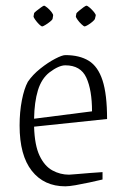

<svg xmlns="http://www.w3.org/2000/svg" viewBox="-20 -646 431 676"><path d="M341 -14Q320 -9 294.5 -3.5Q269 2 246 6Q223 10 210 10Q135 10 92 -44.5Q49 -99 49 -204Q49 -252 57 -293Q65 -334 78 -358Q95 -383 122 -404.5Q149 -426 174 -439Q199 -452 210 -452Q260 -452 292.5 -432Q325 -412 341 -363Q357 -314 357 -227L100 -200Q102 -134 119.5 -97.5Q137 -61 164.5 -46Q192 -31 223 -31Q228 -31 250 -33Q272 -35 298 -37Q324 -39 341 -40ZM154 -391Q126 -369 113.5 -328Q101 -287 100 -228L304 -254Q304 -329 284 -372.5Q264 -416 210 -416Q187 -416 154 -391ZM249 -599Q250 -601 257.5 -607.5Q265 -614 273.5 -620Q282 -626 284 -626Q288 -626 296 -619Q304 -612 311 -603.5Q318 -595 317 -591L314 -579Q313 -576 305.5 -569.5Q298 -563 289.5 -558Q281 -553 278 -553Q275 -553 267 -560.5Q259 -568 253 -576.5Q247 -585 247 -588ZM100 -599Q100 -601 108 -607.5Q116 -614 124.5 -620Q133 -626 135 -626Q138 -626 146.5 -619Q155 -612 161.5 -603.5Q168 -595 167 -591L165 -579Q164 -576 156 -569.5Q148 -563 139.5 -558Q131 -553 129 -553Q125 -553 117.5 -560.5Q110 -568 104 -576.5Q98 -585 98 -588Z"/></svg>

Font: Grenze Gotisch ExtraLight
Style: Regular
Weight: 200
Designer: Renata Polastri
Foundry: Omnibus-Type
Version: Version 1.001